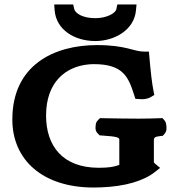

<svg xmlns="http://www.w3.org/2000/svg" viewBox="-20 -826 780 856"><path d="M35 -293.1C35 -114.1 169 10 397 10C408.5 10 419.8 9.8 430.8 9.3C538.2 5.2 620.5 -19.1 672.3 -60.4L693.8 -77.5L672.7 -95.1C668 -99 666.2 -101.4 666 -101.7L666 -101.9V-200.8C666 -213.2 671.3 -216.9 695.9 -219.5L705.8 -220.6L712.2 -227.7C725.4 -242.3 722.6 -257.6 721.2 -268.6C720.4 -274.6 720.1 -281.8 712.2 -290.5L704.3 -299.4L692.1 -299C665.2 -298 634.5 -297 598.6 -297C559.6 -297 486.4 -298 439.4 -299L425.8 -299.3L417.1 -290.7C407.1 -281.2 407.3 -273.1 406.6 -266.6C405.7 -256.6 403 -243.2 417.1 -229.7L424.6 -222.4L436.4 -221.7C501.7 -217.4 511.9 -212.9 511.9 -203.7V-90.8C491.3 -82.5 464.9 -78 420.7 -78C257.8 -78 185.4 -176.9 185.4 -310.8C185.4 -460.1 272.8 -528.8 373.3 -538.7C381.8 -539.6 390.5 -540 399.3 -540C529 -540 552.9 -482.4 578.2 -402.2L583.5 -385.5L602.9 -384.1C610.4 -383.5 618.4 -383.4 626.9 -384.6C635.3 -385.9 644.3 -388.4 652.9 -393.6L668 -402.6L664.5 -419.9C656.9 -458.1 651.9 -505.4 645.9 -573.2L643.9 -596H621C576.3 -596 542.2 -625 412.8 -625C219.6 -625 35 -535.3 35 -293.1ZM588.7 -806H503L498.8 -785.4C495.1 -767.1 456.4 -745 404.9 -745C349.6 -745 315.6 -765.9 310.9 -786L306.3 -806H221.6L223.7 -779.2C230.6 -693.8 311.9 -643 404.9 -643C489.8 -643 577.8 -691.8 586.1 -778.9Z"/></svg>

Font: Linux Libertine Mono O 
Style: Mono Bold
Weight: 400
Designer: Philipp H. Poll
Foundry: Philipp H. Poll
Version: Version 5.1.7